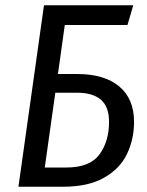

<svg xmlns="http://www.w3.org/2000/svg" viewBox="-20 -709 558 729"><path d="M489 -246Q489 -182 463 -126Q437 -70 376.5 -35Q316 0 220 0H50L147 -689H486L464 -614H226L200 -428H273Q376 -428 432.5 -381Q489 -334 489 -246ZM394 -246Q394 -304 363 -330.5Q332 -357 272 -357H190L150 -73H232Q321 -73 357.5 -122.5Q394 -172 394 -246Z"/></svg>

Font: Fira Sans Condensed
Style: Italic
Weight: 400
Width: 3
Italic angle: -8°
Designer: bBox Type GmbH & Carrois Corporate GbR & Edenspiekermann AG
Foundry: bBox Type GmbH & Carrois Corporate GbR & Edenspiekermann AG
Version: Version 4.301